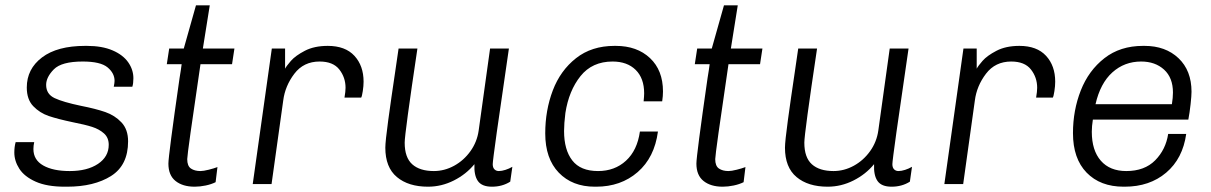

<svg xmlns="http://www.w3.org/2000/svg" viewBox="-20 -694 4568 724"><path d="M483 -399Q483 -379 479 -367H409Q412 -382 412 -389Q412 -418 385.5 -440Q359 -462 292 -462Q212 -462 183 -432.5Q154 -403 154 -374Q154 -339 186 -324Q218 -309 285 -295Q341 -284 377 -271.5Q413 -259 438 -232.5Q463 -206 463 -161Q463 -71 399 -30.5Q335 10 233 10H224Q157 10 114.5 -9Q72 -28 53 -57.5Q34 -87 34 -119Q34 -140 39 -158H109Q106 -145 106 -132Q106 -91 143 -70Q180 -49 243 -49Q309 -49 349.5 -76Q390 -103 390 -148Q390 -175 372 -191Q354 -207 327.5 -215.5Q301 -224 255 -233Q198 -245 164 -256.5Q130 -268 105.5 -293.5Q81 -319 81 -364Q81 -434 138.5 -477.5Q196 -521 301 -521H308Q365 -521 404.5 -504Q444 -487 463.5 -459Q483 -431 483 -399Z M771 -674 745 -511H864L855 -452H736Q686 -114 686 -94Q686 -68 700 -58.5Q714 -49 736 -49Q747 -49 767 -54Q787 -59 800 -64L793 -7Q777 1 755.5 5.5Q734 10 714 10Q669 10 642 -11.5Q615 -33 615 -77Q615 -107 657 -399Q663 -435 665 -452H609L618 -511H673L719 -674Z M1351 -386Q1351 -370 1348 -350.5Q1345 -331 1342 -326H1279Q1283 -349 1283 -363Q1283 -402 1259.5 -432Q1236 -462 1185 -462Q1125 -462 1090 -416Q1055 -370 1048 -315L1004 0H933L1005 -511H1055V-435Q1060 -445 1077 -464.5Q1094 -484 1129.5 -502.5Q1165 -521 1216 -521Q1282 -521 1316.5 -483.5Q1351 -446 1351 -386Z M1506 -156Q1506 -100 1534.5 -74.5Q1563 -49 1616 -49Q1656 -49 1692.5 -69Q1729 -89 1754 -124Q1779 -159 1785 -202L1828 -511H1899Q1838 -97 1838 -75Q1838 -62 1844.5 -55.5Q1851 -49 1861 -49Q1872 -49 1886 -53.5Q1900 -58 1912 -65L1904 -9Q1874 10 1835 10Q1797 10 1782 -11.5Q1767 -33 1769 -75Q1738 -37 1691.5 -13.5Q1645 10 1594 10Q1520 10 1476.5 -26.5Q1433 -63 1433 -137Q1433 -160 1444 -241Q1455 -322 1470 -422Q1486 -532 1483 -511H1554Q1506 -190 1506 -156Z M2480 -349Q2480 -332 2477 -312H2407Q2409 -332 2409 -342Q2409 -399 2377 -430.5Q2345 -462 2290 -462Q2213 -462 2169 -407Q2125 -352 2112 -268Q2107 -228 2107 -200Q2107 -129 2138 -89Q2169 -49 2235 -49Q2298 -49 2340.5 -88Q2383 -127 2393 -198H2461Q2448 -100 2384.5 -45Q2321 10 2228 10H2223Q2138 10 2087 -43Q2036 -96 2036 -191Q2036 -278 2064.5 -353Q2093 -428 2152 -474.5Q2211 -521 2297 -521H2302Q2382 -521 2431 -475Q2480 -429 2480 -349Z M2762 -674 2736 -511H2855L2846 -452H2727Q2677 -114 2677 -94Q2677 -68 2691 -58.5Q2705 -49 2727 -49Q2738 -49 2758 -54Q2778 -59 2791 -64L2784 -7Q2768 1 2746.5 5.5Q2725 10 2705 10Q2660 10 2633 -11.5Q2606 -33 2606 -77Q2606 -107 2648 -399Q2654 -435 2656 -452H2600L2609 -511H2664L2710 -674Z M3013 -156Q3013 -100 3041.5 -74.5Q3070 -49 3123 -49Q3163 -49 3199.5 -69Q3236 -89 3261 -124Q3286 -159 3292 -202L3335 -511H3406Q3345 -97 3345 -75Q3345 -62 3351.5 -55.5Q3358 -49 3368 -49Q3379 -49 3393 -53.5Q3407 -58 3419 -65L3411 -9Q3381 10 3342 10Q3304 10 3289 -11.5Q3274 -33 3276 -75Q3245 -37 3198.5 -13.5Q3152 10 3101 10Q3027 10 2983.5 -26.5Q2940 -63 2940 -137Q2940 -160 2951 -241Q2962 -322 2977 -422Q2993 -532 2990 -511H3061Q3013 -190 3013 -156Z M3959 -386Q3959 -370 3956 -350.5Q3953 -331 3950 -326H3887Q3891 -349 3891 -363Q3891 -402 3867.5 -432Q3844 -462 3793 -462Q3733 -462 3698 -416Q3663 -370 3656 -315L3612 0H3541L3613 -511H3663V-435Q3668 -445 3685 -464.5Q3702 -484 3737.5 -502.5Q3773 -521 3824 -521Q3890 -521 3924.5 -483.5Q3959 -446 3959 -386Z M4473 -348Q4473 -333 4469.5 -301Q4466 -269 4461 -243H4101Q4097 -218 4097 -197Q4097 -127 4131 -88Q4165 -49 4227 -49Q4296 -49 4336 -89.5Q4376 -130 4385 -189H4453Q4440 -96 4377.5 -43Q4315 10 4221 10H4217Q4129 10 4077.5 -43Q4026 -96 4026 -192Q4026 -278 4055.5 -353Q4085 -428 4144.5 -474.5Q4204 -521 4290 -521H4296Q4375 -521 4424 -474.5Q4473 -428 4473 -348ZM4111 -301H4399Q4403 -326 4403 -345Q4403 -401 4369.5 -431.5Q4336 -462 4283 -462Q4220 -462 4174.5 -421Q4129 -380 4111 -301Z"/></svg>

Font: Chivo Light Italic
Style: Regular
Weight: 300
Italic angle: -8.05°
Designer: Hector Gatti
Foundry: Omnibus-Type
Version: Version 1.007